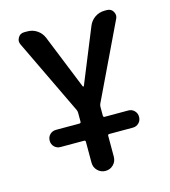

<svg xmlns="http://www.w3.org/2000/svg" viewBox="-110 -634 815 918"><g transform="rotate(-15 297.0 -174.5)"><path d="M121.1 30.3Q102.5 30.3 90.3 18.1Q78.1 5.9 78.1 -12.2Q78.1 -30.3 90.3 -42.5Q102.5 -54.7 121.1 -54.7H236.3Q244.1 -54.7 244.1 -62.5V-105.5Q244.1 -113.3 241.2 -120.1L62.5 -493.2Q58.6 -501 58.6 -508.8Q58.6 -518.6 64.5 -528.3Q74.2 -544.9 94.7 -544.9H110.4Q136.7 -544.9 158.2 -530.3Q179.7 -515.6 189.5 -491.2L297.9 -222.7Q298.8 -220.7 300.8 -220.7Q302.7 -220.7 303.7 -222.7L413.1 -491.2Q422.9 -515.6 444.3 -530.3Q465.8 -544.9 492.2 -544.9H503.9Q524.4 -544.9 534.2 -528.3Q540 -518.6 540 -508.8Q540 -501 536.1 -493.2L357.4 -120.1Q354.5 -113.3 354.5 -105.5V-62.5Q354.5 -54.7 361.3 -54.7H478.5Q496.1 -54.7 508.3 -42.5Q520.5 -30.3 520.5 -12.2Q520.5 5.9 508.3 18.1Q496.1 30.3 478.5 30.3H361.3Q354.5 30.3 354.5 37.1V140.6Q354.5 164.1 338.4 180.2Q322.3 196.3 299.3 196.3Q276.4 196.3 260.3 180.2Q244.1 164.1 244.1 140.6V37.1Q244.1 30.3 236.3 30.3Z"/></g></svg>

Font: Gen Jyuu Gothic P Medium
Style: Regular
Weight: 500
Designer: [Source Han Sans]
Ryoko NISHIZUKA  (kana & ideographs); Paul D. Hunt (Latin, Greek & Cyrillic); Wenlong ZHANG  (bopomofo
Version: Version 1.002.20150607